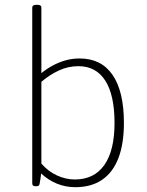

<svg xmlns="http://www.w3.org/2000/svg" viewBox="-20 -772 609 798"><path d="M293 6Q253 6 217 -8.5Q181 -23 151 -51Q150 -41 148.5 -31Q147 -21 145 -10Q144 -3 141 -0.5Q138 2 130 2H128Q120 2 117 -1Q114 -4 114 -10V-740Q114 -746 118 -749Q122 -752 131 -752H135Q144 -752 148 -749Q152 -746 152 -740V-468Q174 -486 199 -499.5Q224 -513 252 -521Q280 -529 311 -529Q401 -529 448 -460.5Q495 -392 495 -261Q495 -174 472 -114.5Q449 -55 404 -24.5Q359 6 293 6ZM291 -26Q371 -26 413.5 -86Q456 -146 456 -261Q456 -377 417.5 -437Q379 -497 306 -497Q263 -497 224.5 -479Q186 -461 152 -432V-92Q181 -59 217.5 -42.5Q254 -26 291 -26Z"/></svg>

Font: Asap Thin
Style: Regular
Weight: 250
Designer: Pablo Cosgaya
Foundry: Omnibus-Type
Version: Version 3.001